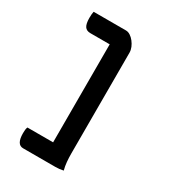

<svg xmlns="http://www.w3.org/2000/svg" viewBox="-217 -876 1035 1152"><g transform="rotate(30 300.0 -299.5)"><path d="M86 -760H310Q325 -760 340 -750.5Q355 -741 367.5 -725Q380 -709 387.5 -691Q395 -673 395 -655Q395 -567 395 -478.5Q395 -390 395 -301.5Q395 -213 395 -126Q395 -39 395 44Q395 73 397.5 100.5Q400 128 407 155Q392 158 379.5 159.5Q367 161 351 161H129Q106 161 94.5 141.5Q83 122 83 83Q83 71 84 60Q85 49 89 40H267Q267 -45 267 -130Q267 -215 267 -299.5Q267 -384 267 -469Q267 -554 267 -639H133Q106 -639 94 -657Q82 -675 82 -716Q82 -729 83 -740.5Q84 -752 86 -760Z"/></g></svg>

Font: Recursive Monospace Casual SemiBold
Style: Regular
Weight: 600
Version: Version 1.047